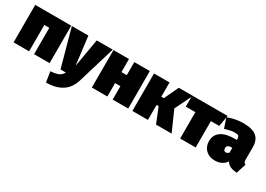

<svg xmlns="http://www.w3.org/2000/svg" viewBox="-4 -1352 3291 2378"><g transform="rotate(30 1641.0 -163.0)"><path d="M323 0H545V-536H30V0H252V-377H323Z M1139 -536H910L840 -133L790 -536H554L701 0H777C750 55 704 74 603 82L626 231C813 229 931 154 978 -2Z M1447 0H1669V-536H1447V-349H1371V-536H1149V0H1371V-192H1447Z M2285 -536H2083L1987 -332H1951V-536H1729V0H1951V-214H1981L2067 0H2290L2163 -287Z M2781 -536H2275V-377H2412V0H2634V-377H2753Z M3245 -184V-355C3245 -492 3173 -557 2993 -557C2931 -557 2843 -542 2775 -514L2823 -375C2876 -393 2931 -403 2960 -403C3016 -403 3029 -392 3029 -343V-336H3001C2828 -336 2737 -270 2737 -151C2737 -51 2808 22 2915 22C2975 22 3037 4 3077 -56C3110 -5 3159 12 3230 17L3275 -124C3251 -133 3245 -148 3245 -184ZM2985 -133C2966 -133 2952 -150 2952 -173C2952 -208 2973 -223 3019 -223H3029V-155C3019 -143 3003 -133 2985 -133Z"/></g></svg>

Font: Fira Sans Ultra
Style: Regular
Weight: 950
Designer: Carrois Corporate & Edenspiekermann AG
Foundry: Carrois Corporate GbR & Edenspiekermann AG
Version: Version 4.203;PS 004.203;hotconv 1.0.88;makeotf.lib2.5.64775